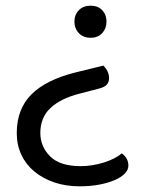

<svg xmlns="http://www.w3.org/2000/svg" viewBox="-20 -487 499 676"><path d="M344 -256Q364 -236 364 -212Q364 -198 356 -189Q348 -180 328 -175L259 -157Q193 -140 157.5 -106.5Q122 -73 122 -19Q122 29 156.5 63.5Q191 98 264 98Q304 98 344.5 85.5Q385 73 409 53Q432 70 432 96Q432 111 419.5 124Q407 137 384 147Q361 157 329.5 163Q298 169 261 169Q211 169 170.5 155Q130 141 100.5 116.5Q71 92 55 57.5Q39 23 39 -18Q39 -103 90.5 -154.5Q142 -206 246 -232ZM355 -411Q355 -387 340 -370.5Q325 -354 299 -354Q273 -354 257.5 -370.5Q242 -387 242 -411Q242 -435 257.5 -451Q273 -467 299 -467Q325 -467 340 -451Q355 -435 355 -411Z"/></svg>

Font: Baloo 2
Style: Regular
Weight: 400
Designer: Sarang Kulkarni and Ek Type
Foundry: Ek Type
Version: Version 1.640;hotconv 1.0.111;makeotfexe 2.5.65597; ttfautoh